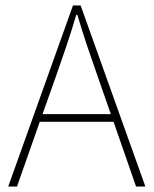

<svg xmlns="http://www.w3.org/2000/svg" viewBox="-20 -680 560 700"><path d="M182 -396C210 -476 234 -544 258 -626H262C286 -544 310 -476 338 -396L384 -264H135ZM10 0H42L125 -236H394L476 0H510L274 -660H246Z"/></svg>

Font: Source Sans Pro ExtraLight
Style: Regular
Weight: 200
Designer: Paul D. Hunt
Foundry: Adobe Systems Incorporated
Version: Version 3.006;hotconv 1.0.111;makeotfexe 2.5.65597